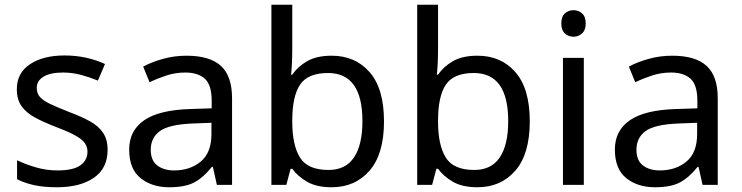

<svg xmlns="http://www.w3.org/2000/svg" viewBox="-20 -780 3129 810"><path d="M434 -148Q434 -70 376 -30Q318 10 220 10Q164 10 123.5 1Q83 -8 52 -24V-104Q84 -88 129.5 -74.5Q175 -61 222 -61Q289 -61 319 -82.5Q349 -104 349 -140Q349 -160 338 -176Q327 -192 298.5 -208Q270 -224 217 -244Q165 -264 128 -284Q91 -304 71 -332Q51 -360 51 -404Q51 -472 106.5 -509Q162 -546 252 -546Q301 -546 343.5 -536.5Q386 -527 423 -510L393 -440Q359 -454 322 -464Q285 -474 246 -474Q192 -474 163.5 -456.5Q135 -439 135 -409Q135 -387 148 -371.5Q161 -356 191.5 -341.5Q222 -327 273 -307Q324 -288 360 -268Q396 -248 415 -219.5Q434 -191 434 -148Z M767 -545Q865 -545 912 -502Q959 -459 959 -365V0H895L878 -76H874Q839 -32 800.5 -11Q762 10 694 10Q621 10 573 -28.5Q525 -67 525 -149Q525 -229 588 -272.5Q651 -316 782 -320L873 -323V-355Q873 -422 844 -448Q815 -474 762 -474Q720 -474 682 -461.5Q644 -449 611 -433L584 -499Q619 -518 667 -531.5Q715 -545 767 -545ZM793 -259Q693 -255 654.5 -227Q616 -199 616 -148Q616 -103 643.5 -82Q671 -61 714 -61Q782 -61 827 -98.5Q872 -136 872 -214V-262Z M1213 -575Q1213 -541 1211.5 -511.5Q1210 -482 1208 -465H1213Q1236 -499 1276 -522Q1316 -545 1379 -545Q1479 -545 1539.5 -475.5Q1600 -406 1600 -268Q1600 -130 1539 -60Q1478 10 1379 10Q1316 10 1276 -13Q1236 -36 1213 -68H1206L1188 0H1125V-760H1213ZM1364 -472Q1279 -472 1246 -423Q1213 -374 1213 -271V-267Q1213 -168 1245.5 -115.5Q1278 -63 1366 -63Q1438 -63 1473.5 -116Q1509 -169 1509 -269Q1509 -472 1364 -472Z M1828 -575Q1828 -541 1826.5 -511.5Q1825 -482 1823 -465H1828Q1851 -499 1891 -522Q1931 -545 1994 -545Q2094 -545 2154.5 -475.5Q2215 -406 2215 -268Q2215 -130 2154 -60Q2093 10 1994 10Q1931 10 1891 -13Q1851 -36 1828 -68H1821L1803 0H1740V-760H1828ZM1979 -472Q1894 -472 1861 -423Q1828 -374 1828 -271V-267Q1828 -168 1860.5 -115.5Q1893 -63 1981 -63Q2053 -63 2088.5 -116Q2124 -169 2124 -269Q2124 -472 1979 -472Z M2400 -737Q2420 -737 2435.5 -723.5Q2451 -710 2451 -681Q2451 -653 2435.5 -639Q2420 -625 2400 -625Q2378 -625 2363 -639Q2348 -653 2348 -681Q2348 -710 2363 -723.5Q2378 -737 2400 -737ZM2443 -536V0H2355V-536Z M2816 -545Q2914 -545 2961 -502Q3008 -459 3008 -365V0H2944L2927 -76H2923Q2888 -32 2849.5 -11Q2811 10 2743 10Q2670 10 2622 -28.5Q2574 -67 2574 -149Q2574 -229 2637 -272.5Q2700 -316 2831 -320L2922 -323V-355Q2922 -422 2893 -448Q2864 -474 2811 -474Q2769 -474 2731 -461.5Q2693 -449 2660 -433L2633 -499Q2668 -518 2716 -531.5Q2764 -545 2816 -545ZM2842 -259Q2742 -255 2703.5 -227Q2665 -199 2665 -148Q2665 -103 2692.5 -82Q2720 -61 2763 -61Q2831 -61 2876 -98.5Q2921 -136 2921 -214V-262Z"/></svg>

Font: Noto Sans Tifinagh SIL
Style: Regular
Weight: 400
Designer: JamraPatel
Foundry: JamraPatel LLC
Version: Version 2.006; ttfautohint (v1.8.4.7-5d5b)